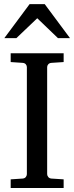

<svg xmlns="http://www.w3.org/2000/svg" viewBox="-20 -936 370 956"><path d="M33.2 0V-43L92.8 -46.9Q103.5 -47.9 108.6 -54.7Q113.8 -61.5 113.8 -68.8V-602.1Q113.8 -609.4 108.6 -615.7Q103.5 -622.1 92.8 -623L33.2 -627V-670.9H296.9V-627L235.8 -623Q225.6 -622.1 220.2 -615.7Q214.8 -609.4 214.8 -602.1V-68.8Q214.8 -61.5 220.2 -54.7Q225.6 -47.9 235.8 -46.9L296.9 -43V0ZM268.6 -746.1 165.5 -845.2 61.5 -746.1H1.5L127.4 -915.5H202.6L328.6 -746.1Z"/></svg>

Font: BabelStone Ogham Special
Style: Regular
Weight: 400
Designer: Andrew West
Foundry: BabelStone
Version: Version 1.02 March 14, 2022